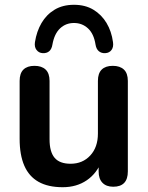

<svg xmlns="http://www.w3.org/2000/svg" viewBox="-20 -772 619 802"><path d="M242 10Q181 10 141 -12.5Q101 -35 81.5 -80Q62 -125 62 -192V-434Q62 -466 78 -481.5Q94 -497 124 -497Q154 -497 170.5 -481.5Q187 -466 187 -434V-190Q187 -138 208 -113Q229 -88 275 -88Q325 -88 357 -122.5Q389 -157 389 -214V-434Q389 -466 405 -481.5Q421 -497 451 -497Q481 -497 497.5 -481.5Q514 -466 514 -434V-56Q514 8 453 8Q424 8 408 -8.5Q392 -25 392 -56V-132L406 -102Q385 -48 342.5 -19Q300 10 242 10ZM158 -550Q142 -551 132.5 -563.5Q123 -576 126 -596Q133 -641 153.5 -676Q174 -711 208 -731.5Q242 -752 289 -752Q336 -752 370 -731.5Q404 -711 425 -676Q446 -641 452 -596Q455 -576 446 -563.5Q437 -551 420 -550Q404 -549 393 -558Q382 -567 379 -586Q372 -631 347.5 -653.5Q323 -676 289 -676Q255 -676 231 -653.5Q207 -631 199 -586Q196 -567 185.5 -558Q175 -549 158 -550Z"/></svg>

Font: Nunito
Style: Bold
Weight: 700
Designer: Vernon Adams
Foundry: Vernon Adams
Version: Version 3.602